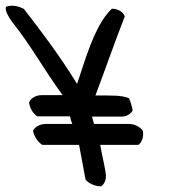

<svg xmlns="http://www.w3.org/2000/svg" viewBox="-77 -622 602 680"><path d="M365 -564C330 -475 295 -374 261 -284C286 -284 310 -284 335 -283C350 -282 366 -280 380 -274C386 -260 390 -246 393 -231C387 -219 371 -208 350 -209H250L249 -208C251 -200 254 -191 256 -183H380C400 -183 420 -172 429 -159C433 -137 425 -117 413 -109H278C284 -72 292 -44 297 -11C301 11 294 30 281 38C259 38 236 27 226 14C219 -24 209 -77 203 -109H73C59 -117 44 -137 40 -159C46 -172 64 -183 85 -183H179C175 -193 173 -199 171 -210H55C41 -219 28 -238 26 -260C32 -273 49 -285 70 -285H145C81 -371 35 -458 -33 -543C-48 -564 -60 -585 -56 -598C-34 -606 -10 -600 8 -590C76 -502 134 -425 196 -325C221 -396 256 -532 319 -591C335 -592 358 -583 365 -564Z"/></svg>

Font: Snowfall
Style: RevObl
Weight: 400
Designer: Jasper
Foundry: Cannot Into Space Fonts
Version: Version 0.9